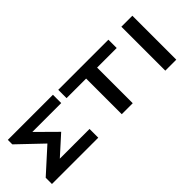

<svg xmlns="http://www.w3.org/2000/svg" viewBox="21 -899 1358 1358"><g transform="rotate(-45 699.5 -220.5)"><path d="M201.2 -358.4 346.2 -214.8 205.1 -87.4H502.4V0H39.1V-62.5L218.8 -225.1L39.1 -396.5V-441.4H490.2V-358.4Z M847.2 0H737.3V-356.4H541.5V-439.5H1043V-356.4H847.2Z M1282.7 0H1172.9V-439.5H1282.7Z"/></g></svg>

Font: Squarish Sans CT
Style: RegularSC
Weight: 400
Version: Version 0.9